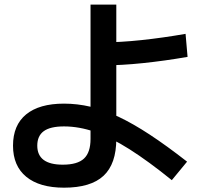

<svg xmlns="http://www.w3.org/2000/svg" viewBox="-20 -826 920 853"><path d="M37.8 -178.9Q37.8 -270 96.1 -317.8Q154.4 -365.6 264.4 -365.6Q323.3 -365.6 382.8 -351.7Q442.2 -337.8 506.7 -307.2Q571.1 -276.7 645.6 -227.8Q720 -178.9 811.1 -107.8L743.3 -25.6Q638.9 -110 555.6 -162.8Q472.2 -215.6 401.7 -240Q331.1 -264.4 264.4 -264.4Q203.3 -264.4 174.4 -243.3Q145.6 -222.2 145.6 -178.9Q145.6 -94.4 258.9 -94.4Q324.4 -94.4 353.3 -121.7Q382.2 -148.9 382.2 -208.9V-805.6H496.7V-208.9Q496.7 -97.8 440 -45Q383.3 7.8 264.4 7.8Q155.6 7.8 96.7 -40.6Q37.8 -88.9 37.8 -178.9ZM434.4 -637.8Q513.3 -637.8 607.8 -647.8Q702.2 -657.8 804.4 -675.6L813.3 -573.3Q711.1 -555.6 615 -545.6Q518.9 -535.6 438.9 -535.6Z"/></svg>

Font: Paperlogy 6 SemiBold
Style: Regular
Weight: 600
Designer: redesigned by Lee Juim, glyphs from Gmarket Sans & Montserrat
Foundry: PT&
Version: Version 1.001